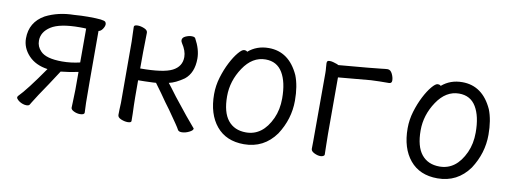

<svg xmlns="http://www.w3.org/2000/svg" viewBox="-48 -722 2596 977"><g transform="rotate(10 1250.0 -234.0)"><path d="M111 15Q101 15 88.5 10Q76 5 67.5 -3Q59 -11 59 -16Q59 -20 62 -24Q103 -65 186 -185Q123 -194 87 -232.5Q51 -271 51 -320Q51 -404 125 -446Q190 -479 271 -480Q310 -483 342 -483Q389 -483 409 -480.5Q429 -478 433.5 -473Q438 -468 438 -461Q438 -450 429 -436.5Q420 -423 408 -421Q408 -81 409 -50Q410 -19 411 0Q411 12 388 12Q372 12 356.5 4.5Q341 -3 341 -13L342 -40L344 -106V-198Q295 -188 254 -184L207 -112Q157 -39 136 -4Q132 2 128.5 8.5Q125 15 111 15ZM252 -236Q298 -236 344 -247V-422Q336 -423 311 -423Q208 -423 163 -394Q118 -365 118 -320Q118 -289 140 -267Q169 -236 252 -236Z M914 13Q898 13 893.5 4Q889 -5 876 -24L858 -50Q831 -90 805 -124Q780 -161 742 -212L726 -211Q682 -209 650 -209Q650 -100 651 -79Q653 -34 653 1Q653 10 634 10Q618 10 600 2.5Q582 -5 582 -18Q582 -43 584 -81Q584 -376 583.5 -397Q583 -418 582 -440.5Q581 -463 581 -473Q581 -483 600 -483Q616 -483 634 -475.5Q652 -468 652 -455L651 -396Q650 -378 650 -270Q769 -270 815 -293.5Q861 -317 861 -366Q861 -398 837 -434Q832 -442 832 -448Q832 -462 848.5 -469.5Q865 -477 880 -477Q895 -477 899 -470Q928 -417 928 -370Q928 -296 883 -260Q840 -230 806 -223L821 -204L854 -160Q936 -56 968 -20Q971 -19 971 -15Q971 -6 951.5 3.5Q932 13 914 13Z M1236 18Q1144 18 1093.5 -43Q1043 -104 1043 -207Q1043 -251 1056 -294Q1069 -337 1087.5 -373Q1106 -409 1125 -431.5Q1144 -454 1155 -454Q1168 -454 1171 -448Q1215 -486 1277 -486Q1382 -486 1433 -374Q1454 -321 1454 -245Q1454 -150 1400 -67Q1339 18 1236 18ZM1236 -43Q1322 -43 1367 -141Q1388 -187 1388 -245Q1388 -329 1359 -377.5Q1330 -426 1271 -426Q1203 -426 1156.5 -356.5Q1110 -287 1110 -208Q1110 -125 1143 -84Q1176 -43 1236 -43Z M1630 10Q1615 10 1598 1.5Q1581 -7 1581 -19Q1581 -31 1581.5 -57Q1582 -83 1582 -411Q1582 -425 1580.5 -438Q1579 -451 1579 -461Q1579 -467 1581.5 -471Q1584 -475 1594 -475Q1603 -475 1613 -472Q1623 -469 1632 -466L1640 -462Q1830 -478 1859 -482Q1882 -485 1891 -485Q1906 -485 1915 -466.5Q1924 -448 1924 -432Q1924 -417 1909 -417Q1857 -417 1817 -415L1649 -400V-107Q1649 -76 1650 -47Q1651 -18 1651 -1Q1651 3 1645 6.5Q1639 10 1630 10Z M2236 18Q2144 18 2093.5 -43Q2043 -104 2043 -207Q2043 -251 2056 -294Q2069 -337 2087.5 -373Q2106 -409 2125 -431.5Q2144 -454 2155 -454Q2168 -454 2171 -448Q2215 -486 2277 -486Q2382 -486 2433 -374Q2454 -321 2454 -245Q2454 -150 2400 -67Q2339 18 2236 18ZM2236 -43Q2322 -43 2367 -141Q2388 -187 2388 -245Q2388 -329 2359 -377.5Q2330 -426 2271 -426Q2203 -426 2156.5 -356.5Q2110 -287 2110 -208Q2110 -125 2143 -84Q2176 -43 2236 -43Z"/></g></svg>

Font: LXGW WenKai Mono Lite
Style: Regular
Weight: 400
Monospace: yes
Designer: LXGW / Fontworks Inc.
Foundry: LXGW / Fontworks Inc.
Version: Version 1.520; June 14, 2025